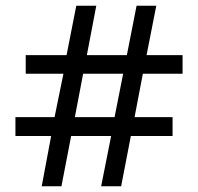

<svg xmlns="http://www.w3.org/2000/svg" viewBox="-20 -652 693 672"><path d="M159 -176H34V-242H171L202 -394H70V-459H213L247 -632H317L284 -459H424L458 -632H527L493 -459H619V-394H480L451 -242H584V-176H438L404 0H334L369 -176H229L195 0H126ZM381 -242 411 -394H271L242 -242Z"/></svg>

Font: lkannada25
Style: Book
Weight: 400
Designer: Jelle Bosma - Monotype Design Team
Foundry: Monotype Imaging Inc.
Version: Version 2.003